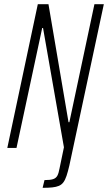

<svg xmlns="http://www.w3.org/2000/svg" viewBox="-20 -708 517 919"><path d="M184 191 193 154Q220 154 234 149.5Q248 145 254.5 133Q261 121 265 98L286 -3L186 -574H182L59 0H15L161 -688H212L308 -123H312L432 -688H477L312 84Q305 114 298.5 133.5Q292 153 283.5 164.5Q275 176 262 181.5Q249 187 230.5 189Q212 191 184 191Z"/></svg>

Font: Saira Condensed ExtraLight
Style: Italic
Weight: 250
Width: 3
Italic angle: -12°
Designer: Hector Gatti with collaboration of the Omnibus-Type team
Foundry: Omnibus-Type
Version: Version 1.101